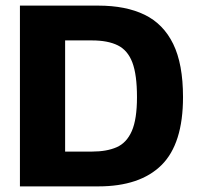

<svg xmlns="http://www.w3.org/2000/svg" viewBox="-20 -664 703 684"><path d="M51 0V-644H330Q428 -644 495 -611.5Q562 -579 597 -507.5Q632 -436 632 -318Q632 -152 555.5 -76Q479 0 330 0ZM212 -124H308Q360 -124 395.5 -139.5Q431 -155 449.5 -197Q468 -239 468 -318Q468 -398 451.5 -441.5Q435 -485 399.5 -502.5Q364 -520 308 -520H212Z"/></svg>

Font: Kanit SemiBold
Style: Regular
Weight: 600
Designer: Katatrad Team
Foundry: CadsonDemak
Version: Version 2.000; ttfautohint (v1.8.3)